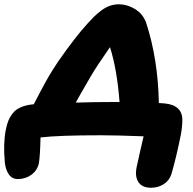

<svg xmlns="http://www.w3.org/2000/svg" viewBox="-56 -717 908 904"><path d="M654.8 167Q614.3 167 596.4 141.4Q578.6 115.7 586.9 71.8Q590.3 53.7 604 -5.4Q617.7 -64.5 620.1 -75.2Q490.7 -80.1 419.9 -80.1Q218.8 -80.1 134.8 -69.8Q132.8 18.6 127 51.8Q119.6 85.4 92 105.7Q64.5 126 27.8 126Q1 126 -14.2 104.5Q-29.3 83 -33.2 48.8Q-41.5 -41 -28.8 -105Q-23.9 -130.4 -16.8 -148.2Q-9.8 -166 4.2 -183.8Q18.1 -201.7 43 -212.4Q67.9 -223.1 103 -226.1Q106 -231.9 120.1 -258.8Q134.3 -285.6 138.7 -294.2Q143.1 -302.7 155.3 -325Q167.5 -347.2 175 -359.9Q182.6 -372.6 194.1 -390.9Q205.6 -409.2 216.8 -425.8Q295.9 -540 356 -606Q374 -626 386.2 -637.9Q398.4 -649.9 418.2 -665.5Q438 -681.2 459.5 -689Q481 -696.8 503.9 -696.8Q542.5 -696.8 579.3 -674.6Q616.2 -652.3 631.8 -610.8Q688 -439.5 691.9 -231.9Q696.3 -231.4 705.8 -231Q715.3 -230.5 719.2 -230Q760.7 -226.1 781.2 -206.8Q801.8 -187.5 802.5 -156.7Q803.2 -126 795.9 -85Q775.4 19 751 103Q740.7 133.8 714.4 150.4Q688 167 654.8 167ZM372.1 -358.9Q363.8 -344.7 348.9 -318.8Q334 -293 322 -272.2Q310.1 -251.5 300.8 -233.9Q383.8 -236.8 491.2 -236.8H506.8Q495.6 -387.7 461.9 -495.1Q397.9 -403.3 372.1 -358.9Z"/></svg>

Font: Shantell Sans Irregular
Style: Italic
Weight: 800
Italic angle: -11.31°
Designer: Stephen Nixon, Anya Danilova, Shantell Martin
Foundry: Arrow Type
Version: Version 1.006;[9816181b4]